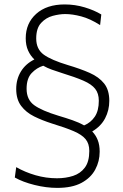

<svg xmlns="http://www.w3.org/2000/svg" viewBox="-20 -746 568 888"><path d="M244.5 123Q194 123 139.8 109.5Q85.5 96 48.5 75L55 27Q96 50.5 144.5 64.5Q193 78.5 243.5 78.5Q284 78.5 318 67.5Q352 56.5 372.5 29Q393 1.5 393 -48Q393 -81.5 376 -102.2Q359 -123 321.2 -139.2Q283.5 -155.5 219.5 -175Q175.5 -189 138 -207.5Q100.5 -226 77.8 -256.2Q55 -286.5 55 -334.5Q55 -380 76.8 -415.5Q98.5 -451 139 -471Q120.5 -488.5 109.8 -512.5Q99 -536.5 99 -569Q99 -638.5 147.5 -682Q196 -725.5 279 -725.5Q327 -725.5 371.8 -712Q416.5 -698.5 448.5 -679L443 -630Q396.5 -659.5 355.8 -670.2Q315 -681 281.5 -681Q255.5 -681 224.2 -672.8Q193 -664.5 170.2 -640Q147.5 -615.5 147.5 -568Q147.5 -518.5 182.5 -493.2Q217.5 -468 294 -445Q351.5 -428 394.5 -409Q437.5 -390 461.5 -360Q485.5 -330 485.5 -279.5Q485.5 -236 466.2 -199Q447 -162 406.5 -138Q423 -121 432 -98.2Q441 -75.5 441 -44.5Q441 0 420.5 38.2Q400 76.5 356.8 99.8Q313.5 123 244.5 123ZM249.5 -211Q285 -200.5 315.2 -190Q345.5 -179.5 369 -166Q400 -179 418.5 -206.5Q437 -234 437 -280Q437 -314 420.2 -335.2Q403.5 -356.5 365.5 -373Q327.5 -389.5 264 -409Q241.5 -416 220 -423.8Q198.5 -431.5 180 -442Q149.5 -432.5 126.2 -407.8Q103 -383 103 -335.5Q103 -285 138.2 -259.5Q173.5 -234 249.5 -211Z"/></svg>

Font: Heraclito ExtraLight
Style: Regular
Weight: 200
Designer: Kostas Bartsokas (font) & Cristiano Sobral (main changes)
Foundry: Kostas Bartsokas (font) & Cristiano Sobral (main changes)
Version: Version 1.00;July 8, 2020;FontCreator 13.0.0.2655 64-bit